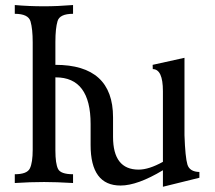

<svg xmlns="http://www.w3.org/2000/svg" viewBox="-20 -713 837 748"><path d="M614.7 14.6V-49.8Q515.6 9.8 449.7 9.8Q333 9.8 333 -147.9V-230Q333 -411.6 197.3 -411.6H195.8V-127Q195.8 -75.7 206.1 -54.9Q216.3 -34.2 264.6 -34.2V0Q198.7 -3.9 151.9 -3.9Q97.2 -3.9 37.6 0V-34.2Q85.4 -34.2 96.4 -56.9Q107.4 -79.6 107.4 -129.9V-548.3Q107.4 -600.1 98.9 -629.6Q90.3 -659.2 37.6 -659.2V-693.4Q92.3 -688.5 151.9 -688.5Q204.1 -688.5 264.6 -693.4V-659.2Q212.9 -659.2 204.3 -631.1Q195.8 -603 195.8 -549.3V-460.4Q420.4 -460.4 420.4 -255.9V-179.7Q420.4 -52.2 520 -52.2Q560.1 -52.2 614.7 -82.5V-357.9Q614.7 -443.4 575.2 -443.8L574.7 -460.4L698.7 -487.8V-186Q701.7 -99.6 710.2 -71.8Q718.8 -43.9 756.8 -43V-20.5Z"/></svg>

Font: Kelvinch
Style: Regular
Weight: 400
Designer: Paul James MIller
Foundry: High-Logic / Made with FontCreator
Version: Version 3.30 September 23, 2016